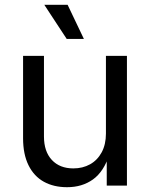

<svg xmlns="http://www.w3.org/2000/svg" viewBox="-20 -781 631 808"><path d="M77.1 -199.2V-545.9H165V-206.5Q165 -143.6 198.2 -107.9Q231.4 -72.3 288.6 -72.3Q328.1 -72.3 359.1 -89.6Q390.1 -106.9 408 -140.1Q425.8 -173.3 425.8 -218.8V-545.9H514.2V0H429.2V-132.3H440.9Q417 -58.6 371.3 -25.9Q325.7 6.8 262.2 6.8Q206.1 6.8 164.6 -16.1Q123 -39.1 100.1 -85.4Q77.1 -131.8 77.1 -199.2ZM166.5 -760.7H264.6L333 -617.2H260.7Z"/></svg>

Font: Inter RS Variable
Style: Regular
Weight: 400
Designer: Rasmus Andersson (customised by Maria Ramos and Noel Pretorius)
Foundry: rsms
Version: Version 3.001;Glyphs 3.2.3 (3260)